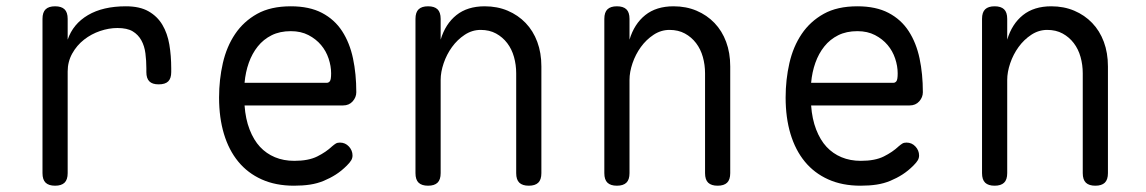

<svg xmlns="http://www.w3.org/2000/svg" viewBox="-20 -580 3640 610"><path d="M155 10Q135 10 125 0.5Q115 -9 115 -30V-520Q115 -541 125 -550.5Q135 -560 155 -560Q175 -560 185 -550.5Q195 -541 195 -520V-454Q212 -504 259.5 -532Q307 -560 380 -560Q424 -560 452 -544Q480 -528 496 -501Q512 -474 518 -438.5Q524 -403 524 -363V-351Q524 -331 514.5 -321.5Q505 -312 484 -312Q464 -312 454.5 -321.5Q445 -331 445 -351V-363Q445 -387 442 -410.5Q439 -434 429 -452Q419 -470 401.5 -480.5Q384 -491 353 -491Q326 -491 298 -481.5Q270 -472 247 -454Q224 -436 209.5 -410Q195 -384 195 -353V-30Q195 -9 185 0.5Q175 10 155 10Z M1060 -127Q1077 -127 1088.5 -114.5Q1100 -102 1100 -86Q1100 -78 1096 -71Q1092 -64 1082 -54Q1065 -37 1047 -25.5Q1029 -14 1008.5 -5.5Q988 3 965 6.5Q942 10 914 10Q856 10 811.5 -10Q767 -30 737 -66.5Q707 -103 691.5 -154.5Q676 -206 676 -270Q676 -327 688 -379.5Q700 -432 727 -472Q754 -512 797 -536Q840 -560 904 -560Q963 -560 1003 -539Q1043 -518 1067 -481Q1091 -444 1101.5 -394.5Q1112 -345 1112 -287Q1112 -271 1100.5 -258Q1089 -245 1070 -245H757Q760 -202 773 -168.5Q786 -135 806 -113.5Q826 -92 853.5 -80.5Q881 -69 915 -69Q960 -69 988 -83Q1016 -97 1035 -115Q1042 -121 1047 -124Q1052 -127 1060 -127ZM757 -317H1019Q1024 -317 1028 -322Q1032 -327 1032 -347Q1032 -370 1024 -394Q1016 -418 1000 -437Q984 -456 960 -468.5Q936 -481 904 -481Q869 -481 843 -468Q817 -455 799 -432.5Q781 -410 770.5 -380.5Q760 -351 757 -317Z M1380 -326V-30Q1380 -9 1370 0.5Q1360 10 1340 10Q1320 10 1310 0.5Q1300 -9 1300 -30V-520Q1300 -541 1310 -550.5Q1320 -560 1340 -560Q1360 -560 1370 -550.5Q1380 -541 1380 -520V-454Q1395 -504 1430 -532Q1465 -560 1520 -560Q1560 -560 1593 -546Q1626 -532 1650 -507Q1674 -482 1687 -447Q1700 -412 1700 -369V-30Q1700 -9 1690 0.5Q1680 10 1660 10Q1640 10 1630 0.5Q1620 -9 1620 -30V-347Q1620 -374 1613 -399Q1606 -424 1591.5 -443Q1577 -462 1556 -473.5Q1535 -485 1507 -485Q1480 -485 1456.5 -469.5Q1433 -454 1416 -430.5Q1399 -407 1389.5 -379Q1380 -351 1380 -326Z M1980 -326V-30Q1980 -9 1970 0.5Q1960 10 1940 10Q1920 10 1910 0.5Q1900 -9 1900 -30V-520Q1900 -541 1910 -550.5Q1920 -560 1940 -560Q1960 -560 1970 -550.5Q1980 -541 1980 -520V-454Q1995 -504 2030 -532Q2065 -560 2120 -560Q2160 -560 2193 -546Q2226 -532 2250 -507Q2274 -482 2287 -447Q2300 -412 2300 -369V-30Q2300 -9 2290 0.5Q2280 10 2260 10Q2240 10 2230 0.5Q2220 -9 2220 -30V-347Q2220 -374 2213 -399Q2206 -424 2191.5 -443Q2177 -462 2156 -473.5Q2135 -485 2107 -485Q2080 -485 2056.5 -469.5Q2033 -454 2016 -430.5Q1999 -407 1989.5 -379Q1980 -351 1980 -326Z M2860 -127Q2877 -127 2888.5 -114.5Q2900 -102 2900 -86Q2900 -78 2896 -71Q2892 -64 2882 -54Q2865 -37 2847 -25.5Q2829 -14 2808.5 -5.5Q2788 3 2765 6.5Q2742 10 2714 10Q2656 10 2611.5 -10Q2567 -30 2537 -66.5Q2507 -103 2491.5 -154.5Q2476 -206 2476 -270Q2476 -327 2488 -379.5Q2500 -432 2527 -472Q2554 -512 2597 -536Q2640 -560 2704 -560Q2763 -560 2803 -539Q2843 -518 2867 -481Q2891 -444 2901.5 -394.5Q2912 -345 2912 -287Q2912 -271 2900.5 -258Q2889 -245 2870 -245H2557Q2560 -202 2573 -168.5Q2586 -135 2606 -113.5Q2626 -92 2653.5 -80.5Q2681 -69 2715 -69Q2760 -69 2788 -83Q2816 -97 2835 -115Q2842 -121 2847 -124Q2852 -127 2860 -127ZM2557 -317H2819Q2824 -317 2828 -322Q2832 -327 2832 -347Q2832 -370 2824 -394Q2816 -418 2800 -437Q2784 -456 2760 -468.5Q2736 -481 2704 -481Q2669 -481 2643 -468Q2617 -455 2599 -432.5Q2581 -410 2570.5 -380.5Q2560 -351 2557 -317Z M3180 -326V-30Q3180 -9 3170 0.5Q3160 10 3140 10Q3120 10 3110 0.5Q3100 -9 3100 -30V-520Q3100 -541 3110 -550.5Q3120 -560 3140 -560Q3160 -560 3170 -550.5Q3180 -541 3180 -520V-454Q3195 -504 3230 -532Q3265 -560 3320 -560Q3360 -560 3393 -546Q3426 -532 3450 -507Q3474 -482 3487 -447Q3500 -412 3500 -369V-30Q3500 -9 3490 0.5Q3480 10 3460 10Q3440 10 3430 0.5Q3420 -9 3420 -30V-347Q3420 -374 3413 -399Q3406 -424 3391.5 -443Q3377 -462 3356 -473.5Q3335 -485 3307 -485Q3280 -485 3256.5 -469.5Q3233 -454 3216 -430.5Q3199 -407 3189.5 -379Q3180 -351 3180 -326Z"/></svg>

Font: Maple Mono Normal NL Light
Style: Regular
Weight: 300
Monospace: yes
Designer: subframe7536
Version: Version 7.000